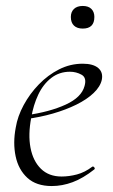

<svg xmlns="http://www.w3.org/2000/svg" viewBox="-20 -613 379 645"><path d="M154 12Q102 12 72 -15.5Q42 -43 32.5 -88Q23 -133 33 -185Q39 -222 59.5 -260Q80 -298 110.5 -329.5Q141 -361 178.5 -380Q216 -399 258 -399Q293 -399 310 -384.5Q327 -370 322 -345Q317 -322 294.5 -300.5Q272 -279 236.5 -261.5Q201 -244 157.5 -231.5Q114 -219 67 -213L69 -226Q147 -237 200.5 -261.5Q254 -286 264 -324Q272 -352 254 -362Q236 -372 215 -372Q179 -372 152 -351Q125 -330 108.5 -295Q92 -260 85 -218Q74 -161 82.5 -116.5Q91 -72 117.5 -46Q144 -20 187 -20Q212 -20 238.5 -27Q265 -34 290 -53Q293 -55 296.5 -51Q300 -47 297 -44Q259 -14 224 -1Q189 12 154 12ZM258 -517Q239 -517 228.5 -527Q218 -537 218 -556Q218 -573 228.5 -583Q239 -593 258 -593Q277 -593 287 -583Q297 -573 297 -556Q297 -517 258 -517Z"/></svg>

Font: Cormorant Infant Light
Style: Italic
Weight: 300
Italic angle: -10°
Designer: Christian Thalmann (Catharsis Fonts)
Foundry: Catharsis Fonts
Version: Version 4.001